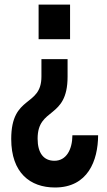

<svg xmlns="http://www.w3.org/2000/svg" viewBox="-20 -602 467 835"><path d="M147.9 -431.6H284.7V-582H147.9ZM219.2 213.4C361.8 213.4 406.2 97.2 406.7 -13.7H294.9C294.4 48.8 268.1 97.2 216.8 97.2C168.9 97.2 143.6 62.5 143.6 1C143.6 -137.7 273.9 -81.5 273.9 -268.6V-344.7H160.2V-269.5C160.2 -134.3 28.8 -191.9 28.8 2.4C28.8 149.9 111.3 213.4 219.2 213.4Z"/></svg>

Font: Decalotype SemiBold
Style: Regular
Weight: 600
Designer: Alfredo Marco Pradil
Foundry: Alfredo Marco Pradil
Version: Version 1.0